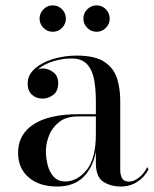

<svg xmlns="http://www.w3.org/2000/svg" viewBox="-20 -671 563 701"><path d="M284.5 -603Q284.5 -623 298.7 -637.2Q312.9 -651.4 332.5 -651.4Q352.5 -651.4 366.5 -637.2Q380.5 -623 380.5 -603Q380.5 -583.4 366.5 -569.2Q352.5 -555 332.5 -555Q312.9 -555 298.7 -569.2Q284.5 -583.4 284.5 -603ZM124.5 -603Q124.5 -623 138.7 -637.2Q152.9 -651.4 172.5 -651.4Q192.5 -651.4 206.5 -637.2Q220.5 -623 220.5 -603Q220.5 -583.4 206.5 -569.2Q192.5 -555 172.5 -555Q152.9 -555 138.7 -569.2Q124.5 -583.4 124.5 -603ZM266 -254H330V-304.5Q330 -340.5 324.5 -375.8Q319 -411 300 -434.2Q281 -457.5 241 -457.5Q208 -457.5 174.2 -447.2Q140.5 -437 118.5 -418Q127 -421 135.5 -421Q157 -421 174.8 -407.2Q192.5 -393.5 192.5 -368Q192.5 -338 174.2 -324.5Q156 -311 135.5 -311Q112.5 -311 96.8 -325Q81 -339 81 -366Q81 -397 106.8 -420Q132.5 -443 173.5 -455.5Q214.5 -468 260 -468Q329 -468 363 -444Q397 -420 408 -382.5Q419 -345 419 -304.5V-50.5Q419 -33 425.5 -20.5Q432 -8 452.5 -8Q468.5 -8 487.5 -22.8Q506.5 -37.5 517.5 -61L522 -53Q509 -25.5 482.2 -7.8Q455.5 10 420 10Q385 10 357.5 -7.2Q330 -24.5 330 -76V-117Q319 -58.5 284 -24.2Q249 10 188.5 10Q123.5 10 84.8 -23.2Q46 -56.5 46 -113.5Q46 -180.5 102.8 -217.2Q159.5 -254 266 -254ZM218 -8.5Q261.5 -8.5 295.8 -49.8Q330 -91 330 -181.5V-246H266Q222 -246 196 -225.5Q170 -205 158.8 -175.8Q147.5 -146.5 147.5 -119Q147.5 -94 154 -68.5Q160.5 -43 176 -25.8Q191.5 -8.5 218 -8.5Z"/></svg>

Font: Bodoni* 24pt
Style: Regular
Weight: 400
Version: Version 2.3